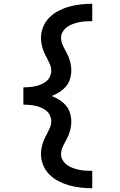

<svg xmlns="http://www.w3.org/2000/svg" viewBox="-20 -853 640 1026"><path d="M473 153Q443 153 412 149.5Q381 146 351.5 138Q322 130 294.5 116Q267 102 245 80.5Q223 59 211 30Q199 1 199 -29Q199 -58 208 -86Q217 -114 232 -139V-140Q240 -155 247 -171Q254 -187 254 -204Q254 -220 247 -235.5Q240 -251 228 -261Q216 -271 200.5 -277.5Q185 -284 169.5 -287.5Q154 -291 137.5 -292.5Q121 -294 105 -294V-386Q121 -386 137.5 -387.5Q154 -389 169.5 -392.5Q185 -396 200.5 -402.5Q216 -409 228 -419Q240 -429 247 -444.5Q254 -460 254 -476Q254 -493 247 -509Q240 -525 232 -540V-541Q217 -566 208 -594Q199 -622 199 -651Q199 -681 211 -710Q223 -739 245 -760.5Q267 -782 294.5 -796Q322 -810 351.5 -818Q381 -826 412 -829.5Q443 -833 473 -833V-740Q456 -740 438.5 -739Q421 -738 404 -734.5Q387 -731 370 -725Q353 -719 339 -709Q325 -699 315.5 -683.5Q306 -668 306 -651Q306 -635 311.5 -620.5Q317 -606 324.5 -592.5Q332 -579 339 -565Q346 -551 351 -536.5Q356 -522 358.5 -506.5Q361 -491 361 -476Q361 -453 354 -430.5Q347 -408 332 -390.5Q317 -373 297 -360.5Q277 -348 256 -340Q277 -332 297 -319.5Q317 -307 332 -289.5Q347 -272 354 -249.5Q361 -227 361 -204Q361 -189 358.5 -173.5Q356 -158 351 -143.5Q346 -129 339 -115Q332 -101 324.5 -87.5Q317 -74 311.5 -59.5Q306 -45 306 -29Q306 -12 315.5 3.5Q325 19 339 29Q353 39 370 45Q387 51 404 54.5Q421 58 438.5 59Q456 60 473 60Z"/></svg>

Font: Iosevka Aile Semibold
Style: Regular
Weight: 600
Designer: Belleve Invis
Foundry: Belleve Invis
Version: Version 31.1.0; ttfautohint (v1.8.4)